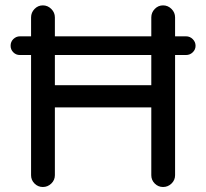

<svg xmlns="http://www.w3.org/2000/svg" viewBox="-20 -708 787 733"><path d="M98.6 -39.1V-498H55.7Q41 -498 30.8 -508.3Q20.5 -518.6 20.5 -533.2Q20.5 -548.8 31.2 -559.1Q42 -569.3 55.7 -569.3H98.6V-641.6Q98.6 -660.2 111.8 -673.8Q125 -687.5 143.6 -687.5Q162.1 -687.5 175.8 -673.8Q189.5 -660.2 189.5 -641.6V-569.3H557.6V-641.6Q557.6 -660.2 570.8 -673.8Q584 -687.5 602.5 -687.5Q621.1 -687.5 634.8 -673.8Q648.4 -660.2 648.4 -641.6V-569.3H690.4Q705.1 -569.3 715.8 -558.6Q726.6 -547.9 726.6 -533.2Q726.6 -518.6 715.8 -508.3Q705.1 -498 690.4 -498H648.4V-39.1Q648.4 -20.5 634.8 -7.3Q621.1 5.9 602.5 5.9Q584 5.9 570.8 -7.3Q557.6 -20.5 557.6 -39.1V-297.9H189.5V-39.1Q189.5 -20.5 175.8 -7.3Q162.1 5.9 143.6 5.9Q125 5.9 111.8 -7.3Q98.6 -20.5 98.6 -39.1ZM557.6 -498H189.5V-382.8H557.6Z"/></svg>

Font: FakePearl
Style: Regular
Weight: 400
Version: Version 1.2